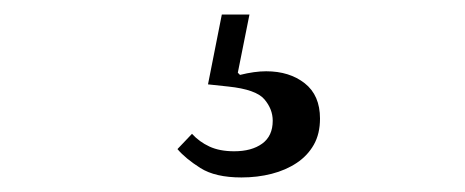

<svg xmlns="http://www.w3.org/2000/svg" viewBox="-20 -38 640 264"><path d="M312 206Q276 206 255.5 193Q235 180 224 167L244 146Q254 157 268 163.5Q282 170 302 170Q326 170 340.5 159.5Q355 149 355 128Q355 112 343.5 98.5Q332 85 294 81L266 78L285 -18H323L307 62L310 65Q330 60 346 60Q378 60 399 76.5Q420 93 420 125Q420 146 411.5 161Q403 176 388 186Q373 196 353.5 201Q334 206 312 206Z"/></svg>

Font: IBM Plex Serif
Style: Regular
Weight: 400
Designer: Mike Abbink, Paul van der Laan, Pieter van Rosmalen
Foundry: Bold Monday
Version: Version 3.001